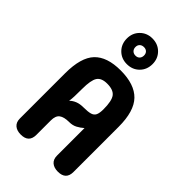

<svg xmlns="http://www.w3.org/2000/svg" viewBox="-293 -1085 1189 1189"><g transform="rotate(45 301.5 -491.0)"><path d="M211 -59Q211 8 141 8Q107 8 87 -9Q67 -26 67 -59V-455Q67 -593 123 -652Q179 -711 298 -711Q420 -711 478 -651Q536 -591 536 -455V-59Q536 8 466 8Q432 8 412 -9Q392 -26 392 -59V-300Q373 -283 350.5 -271Q328 -259 298 -259Q254 -259 232.5 -243Q211 -227 211 -186ZM205 -352Q221 -368 243.5 -377Q266 -386 298 -386Q336 -386 356.5 -392Q377 -398 385 -415Q393 -432 393 -465Q393 -539 372 -566.5Q351 -594 297 -594Q247 -594 228.5 -565.5Q210 -537 210 -461Q210 -422 209 -395Q208 -368 205 -352ZM297 -765Q249 -765 217 -797Q185 -829 185 -878Q185 -926 217 -958Q249 -990 297 -990Q346 -990 378 -958Q410 -926 410 -878Q410 -829 378 -797Q346 -765 297 -765ZM298 -840Q315 -840 325 -850.5Q335 -861 335 -878Q335 -895 325 -905Q315 -915 298 -915Q281 -915 270.5 -905Q260 -895 260 -878Q260 -861 270.5 -850.5Q281 -840 298 -840Z"/></g></svg>

Font: Madimi One
Style: Regular
Weight: 400
Designer: Taurai Valerie Mtake, Mirko Velimirovic
Foundry: TaVaTake
Version: Version 1.000; ttfautohint (v1.8.4.7-5d5b)